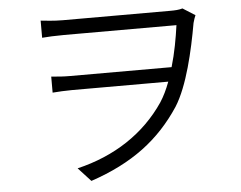

<svg xmlns="http://www.w3.org/2000/svg" viewBox="-53 -778 1105 881"><g transform="rotate(-5 500.0 -337.5)"><path d="M818 -713C803 -708 783 -707 762 -707H266C225 -707 185 -712 165 -714V-635C187 -637 226 -639 266 -639H784C776 -581 764 -513 745 -449H279C247 -449 218 -451 191 -454V-380C220 -382 247 -384 281 -384H724C711 -349 696 -318 679 -292C587 -156 448 -65 275 -24L333 39C526 -26 652 -122 747 -266C805 -357 841 -517 863 -642C867 -657 871 -668 875 -677Z"/></g></svg>

Font: Noto Sans CJK JP DemiLight
Style: Regular
Weight: 350
Designer: Ryoko NISHIZUKA (kana & ideographs); Paul D. Hunt (Latin, Greek & Cyrillic); Wenlong ZHANG (bopomofo); Sandoll Communica
Foundry: Adobe Systems Incorporated
Version: Version 1.004;PS 1.004;hotconv 1.0.82;makeotf.lib2.5.63406